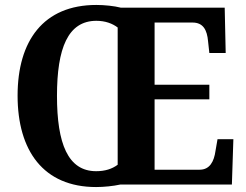

<svg xmlns="http://www.w3.org/2000/svg" viewBox="-20 -745 992 775"><path d="M368 10C399 10 438 6 465 0H916L922 -183H858L850 -137C844 -92 826 -60 786 -60H604V-344H825V-403H604V-654H757C799 -654 816 -626 820 -577L825 -531H891L887 -714H468C441 -721 401 -725 369 -725C155 -725 51 -580 51 -359C51 -137 155 10 368 10ZM368 -54C254 -54 210 -166 210 -358C210 -550 254 -661 369 -661C405 -661 434 -650 455 -634V-80C432 -63 404 -54 368 -54Z"/></svg>

Font: Noto Serif Tamil SemiCondensed
Style: Bold
Weight: 700
Width: 4
Designer: Indian Type Foundry, Tom Grace, and the Monotype Design Team
Foundry: Monotype Imaging Inc.
Version: Version 2.004